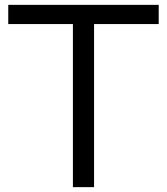

<svg xmlns="http://www.w3.org/2000/svg" viewBox="-20 -771 686 790"><path d="M633 -672V-751H14V-672H280V-1H367V-672Z"/></svg>

Font: Oakes
Style: Regular
Weight: 400
Designer: Samuel Oakes
Foundry: Samuel Oakes
Version: Version 1.003;PS 001.003;hotconv 1.0.88;makeotf.lib2.5.64775